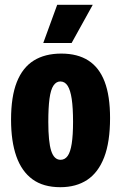

<svg xmlns="http://www.w3.org/2000/svg" viewBox="-20 -765 504 799"><path d="M231 14Q160 14 115 -19Q70 -52 48 -114.5Q26 -177 26 -267Q26 -363 50 -423.5Q74 -484 120.5 -513Q167 -542 235 -542Q303 -542 348 -513Q393 -484 415.5 -425Q438 -366 438 -274Q438 -174 413.5 -110.5Q389 -47 343 -16.5Q297 14 231 14ZM232 -100Q250 -100 261.5 -116Q273 -132 278.5 -167.5Q284 -203 284 -258Q284 -316 278.5 -353Q273 -390 261.5 -408Q250 -426 231 -426Q214 -426 202.5 -409Q191 -392 186 -354.5Q181 -317 181 -258Q181 -175 193 -137.5Q205 -100 232 -100ZM278 -586H160L218 -745H366Z"/></svg>

Font: Bricolage Grotesque 24pt Condensed ExtraBold
Style: Regular
Weight: 800
Width: 3
Designer: Mathieu Triay
Foundry: Atelier Triay
Version: Version 1.001;gftools[0.9.33.dev8+g029e19f]